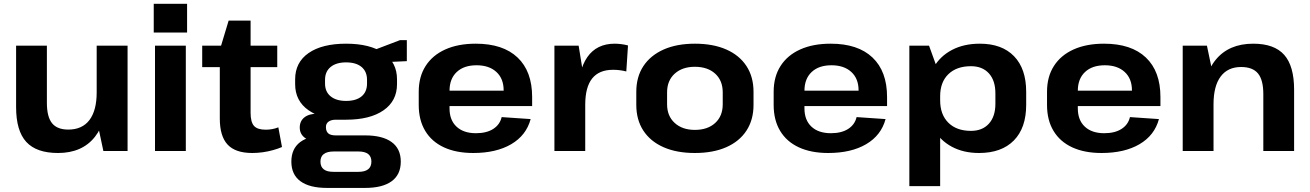

<svg xmlns="http://www.w3.org/2000/svg" viewBox="-20 -774 6715 984"><path d="M220.3 -247.2Q220.3 -175.5 246.6 -142.7Q272.9 -109.9 329.9 -109.9Q401.3 -109.9 438.4 -158.8Q475.5 -207.8 475.5 -300.7L532.3 -382.7V-312.6Q532.3 -156.5 466.8 -73.2Q401.3 10.1 277.4 10.1Q166.7 10.1 114.6 -46.8Q62.5 -103.7 62.5 -225V-540H220.3ZM633.8 0H509.8L475.5 -161.4V-540H633.8Z M932.3 -540V0H774.4V-540ZM938.8 -754.4V-607.4H767.9V-754.4Z M1273 10.1Q1186.5 10.1 1146.5 -32.9Q1106.5 -75.9 1106.5 -166.4V-518.4L1151.8 -668.4H1264.3V-195.8Q1264.3 -148.4 1281.8 -128.8Q1299.3 -109.3 1341.7 -109.3Q1357.3 -109.3 1373.8 -112.1Q1390.4 -114.9 1406.5 -121.4L1425.2 -20.5Q1404.9 -11.8 1379.6 -4.7Q1354.2 2.5 1326.8 6.3Q1299.4 10.1 1273 10.1ZM1016.3 -540H1400.9V-429.8H1016.3Z M1753.6 -160.5Q1630.9 -160.5 1561.7 -208.6Q1492.6 -256.7 1492.6 -342.8V-367.3Q1492.6 -454.4 1561.7 -502.3Q1630.9 -550.1 1753.6 -550.1Q1876.3 -550.1 1945.5 -502.3Q2014.7 -454.4 2014.7 -367.3V-342.8Q2014.7 -256.7 1945.5 -208.6Q1876.3 -160.5 1753.6 -160.5ZM1655.5 189.1Q1566.7 189.1 1520 155Q1473.2 120.9 1473.2 54.2Q1473.2 -11.4 1518.4 -45.8Q1563.6 -80.1 1655 -80.1H1851.2Q1940.1 -80.1 1987 -46Q2034 -12 2034 54.2Q2034 120.9 1987 155Q1940.1 189.1 1851.2 189.1ZM1816.7 106.7Q1883.4 106.7 1883.4 54.2Q1883.4 2.3 1816.7 2.3H1691Q1622.3 2.3 1622.3 54.2Q1622.3 107.7 1691 106.7ZM1610.4 -48.9Q1566.8 -48.9 1541.5 -68.4Q1516.2 -87.9 1516.2 -120.3Q1516.2 -153.8 1540.5 -172.8Q1564.8 -191.8 1610.9 -191.8H1753.6V-160.5H1701.2Q1676.8 -160.5 1663.1 -150.1Q1649.4 -139.7 1650.4 -120.3Q1651 -100 1662.9 -90Q1674.8 -80.1 1700.2 -80.1H1753.6V-48.9ZM1753.6 -256.8Q1805 -256.8 1833 -280Q1861 -303.3 1861 -345.8V-364.8Q1861 -407.3 1833 -430.8Q1805 -454.3 1753.6 -454.3Q1703.2 -454.3 1674.5 -430.8Q1645.8 -407.3 1645.8 -364.8V-345.8Q1645.8 -303.7 1674.5 -280.3Q1703.2 -256.8 1753.6 -256.8ZM1872.3 -508.2 2030 -568.3H2065V-460.6L1872.3 -451.7Z M2405.4 10.1Q2317.5 10.1 2254.9 -19Q2192.3 -48.1 2159.2 -103.3Q2126 -158.4 2126 -236.1V-303.9Q2126 -380.6 2161.2 -435.7Q2196.4 -490.9 2262 -520.5Q2327.6 -550.1 2418.1 -550.1Q2557.9 -550.1 2632.5 -479.3Q2707.2 -408.5 2707.2 -276.9V-230.5H2254.8V-309.4H2582.5L2561.2 -279.1V-311Q2561.2 -371 2524 -405.2Q2486.7 -439.5 2422.2 -439.5Q2357.3 -439.5 2320.5 -404.7Q2283.8 -370 2283.8 -308.5V-218.8Q2283.8 -158.3 2319.8 -124.8Q2355.8 -91.3 2419.3 -91.3Q2473.7 -91.3 2507.9 -113.3Q2542.1 -135.3 2551 -173.9L2699.6 -163.7Q2676.9 -80 2600 -35Q2523 10.1 2405.4 10.1Z M2821.4 -540H2945.5L2979.3 -331.1V0H2821.4ZM2941.9 -277.7Q2941.9 -412.2 2989.9 -481.1Q3037.8 -550.1 3130.4 -550.1Q3146.9 -550.1 3164.2 -547.8Q3181.4 -545.6 3198.5 -541.1L3189.8 -407.8Q3157.2 -416.3 3121.7 -416.3Q3050.4 -416.3 3014.8 -371.8Q2979.3 -327.2 2979.3 -236.6Z M3541.1 10.1Q3448.1 10.1 3380.8 -19.5Q3313.4 -49.1 3277.2 -104.5Q3241 -159.9 3241 -236.6V-303.4Q3241 -380.1 3277.4 -435.3Q3313.9 -490.4 3381.3 -520.3Q3448.6 -550.1 3541.1 -550.1Q3634.6 -550.1 3702 -520.5Q3769.4 -490.9 3805.6 -435.5Q3841.8 -380.1 3841.8 -303.4V-236.6Q3841.8 -159.9 3805.6 -104.5Q3769.4 -49.1 3702 -19.5Q3634.6 10.1 3541.1 10.1ZM3541.1 -108.3Q3606.6 -108.3 3645.3 -143.7Q3684 -179.2 3684 -239.2V-300.8Q3684 -361.3 3645.3 -396.5Q3606.6 -431.7 3541.1 -431.7Q3476.7 -431.7 3437.7 -396.3Q3398.8 -360.8 3398.8 -300.8V-239.2Q3398.8 -179.7 3437.7 -144Q3476.7 -108.3 3541.1 -108.3Z M4224.4 10.1Q4136.5 10.1 4073.9 -19Q4011.3 -48.1 3978.2 -103.3Q3945 -158.4 3945 -236.1V-303.9Q3945 -380.6 3980.2 -435.7Q4015.4 -490.9 4081 -520.5Q4146.6 -550.1 4237.1 -550.1Q4376.9 -550.1 4451.5 -479.3Q4526.2 -408.5 4526.2 -276.9V-230.5H4073.8V-309.4H4401.5L4380.2 -279.1V-311Q4380.2 -371 4343 -405.2Q4305.7 -439.5 4241.2 -439.5Q4176.3 -439.5 4139.5 -404.7Q4102.8 -370 4102.8 -308.5V-218.8Q4102.8 -158.3 4138.8 -124.8Q4174.8 -91.3 4238.3 -91.3Q4292.7 -91.3 4326.9 -113.3Q4361.1 -135.3 4370 -173.9L4518.6 -163.7Q4495.9 -80 4419 -35Q4342 10.1 4224.4 10.1Z M4997.4 10.1Q4917.7 10.1 4857.8 -22.2Q4797.9 -54.5 4764.8 -113Q4731.7 -171.6 4731.2 -250.7V-292.2Q4731.7 -371.3 4765.3 -429.2Q4798.9 -487 4859.6 -518.5Q4920.3 -550.1 5001.6 -550.1Q5114.9 -550.1 5177 -485.9Q5239.2 -421.7 5239.2 -303.4V-236.6Q5239.2 -118.3 5176 -54.1Q5112.8 10.1 4997.4 10.1ZM4640.4 -540H4741.3L4798.3 -382.4V180H4640.4ZM4956.3 -103.3Q5014.8 -103.3 5048.1 -140.2Q5081.4 -177.2 5081.4 -242V-295.4Q5081.4 -361.3 5048.1 -398Q5014.8 -434.7 4956.3 -434.7Q4882.5 -434.7 4840.4 -393.8Q4798.3 -353 4798.3 -280.8V-259.7Q4798.3 -186.9 4840.3 -145.1Q4882.4 -103.3 4956.3 -103.3Z M5625.4 10.1Q5537.5 10.1 5474.9 -19Q5412.3 -48.1 5379.2 -103.3Q5346 -158.4 5346 -236.1V-303.9Q5346 -380.6 5381.2 -435.7Q5416.4 -490.9 5482 -520.5Q5547.6 -550.1 5638.1 -550.1Q5777.9 -550.1 5852.5 -479.3Q5927.2 -408.5 5927.2 -276.9V-230.5H5474.8V-309.4H5802.5L5781.2 -279.1V-311Q5781.2 -371 5744 -405.2Q5706.7 -439.5 5642.2 -439.5Q5577.3 -439.5 5540.5 -404.7Q5503.8 -370 5503.8 -308.5V-218.8Q5503.8 -158.3 5539.8 -124.8Q5575.8 -91.3 5639.3 -91.3Q5693.7 -91.3 5727.9 -113.3Q5762.1 -135.3 5771 -173.9L5919.6 -163.7Q5896.9 -80 5820 -35Q5743 10.1 5625.4 10.1Z M6454.5 -291.9Q6454.5 -364.5 6427.2 -397.5Q6400 -430.6 6340.5 -430.6Q6272.1 -430.6 6235.7 -381.6Q6199.3 -332.7 6199.3 -239.3L6142.5 -157.3V-227.4Q6142.5 -384 6210 -467Q6277.4 -550.1 6402.7 -550.1Q6510.6 -550.1 6561.4 -493Q6612.3 -435.9 6612.3 -314V0H6454.5ZM6041.4 -540H6165.5L6199.3 -378.6V0H6041.4Z"/></svg>

Font: Pathway Extreme 8pt Thin
Style: Regular
Weight: 100
Version: Version 1.001;gftools[0.9.26]